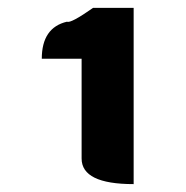

<svg xmlns="http://www.w3.org/2000/svg" viewBox="-20 -893 472 487"><path d="M319 -426Q187 -426 187 -491V-744H86Q86 -823 150 -838Q159 -833 216 -873H319V-426Z"/></svg>

Font: Swei Half Moon CJK SC
Style: Black
Weight: 900
Version: Version 2.071